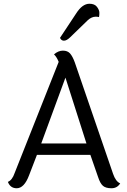

<svg xmlns="http://www.w3.org/2000/svg" viewBox="-20 -995 679 1024"><path d="M300 -793 386 -923Q419 -975 457 -975Q485 -975 497.5 -958Q510 -941 510 -927Q510 -913 508 -904Q500 -906 491 -906Q469 -906 449 -888L353 -795Q335 -778 321 -778Q307 -778 300 -793ZM200 -230H441L329 -581ZM621 -17Q605 9 574.5 9Q544 9 529 -4Q514 -17 503 -51L462 -169H177L135 -60Q109 9 69 9Q35 9 22 -25Q45 -34 58 -72L293 -665Q282 -692 268 -705Q291 -725 315.5 -725Q340 -725 353.5 -710Q367 -695 379 -662L583 -68Q597 -27 621 -17Z"/></svg>

Font: Laila
Style: Regular
Weight: 400
Designer: Hitesh Malaviya
Foundry: Indian Type Foundry
Version: Version 1.302;PS 1.0;hotconv 1.0.78;makeotf.lib2.5.61930; tt